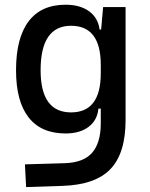

<svg xmlns="http://www.w3.org/2000/svg" viewBox="-20 -547 626 801"><path d="M88.9 233.4 84 138.7 250 133.8Q328.6 131.3 364.3 90.3Q399.9 49.3 400.4 -30.3V-93.8H390.6Q385.7 -44.9 349.4 -17.6Q313 9.8 253.4 9.8Q151.9 9.8 99.4 -57.1Q46.9 -124 46.9 -253.9Q46.9 -388.7 99.4 -458Q151.9 -527.3 253.4 -527.3Q314 -527.3 351.6 -500Q389.2 -472.7 395.5 -423.8H401.9L410.2 -517.6H503.9V-45.9Q503.9 92.3 440.9 158.2Q377.9 224.1 240.2 228.5ZM400.4 -276.4Q400.4 -439.5 276.4 -439.5Q149.4 -439.5 149.4 -253.9Q149.4 -78.1 276.4 -78.1Q400.4 -78.1 400.4 -241.2Z"/></svg>

Font: Cascadia Mono PL
Style: Regular
Weight: 400
Monospace: yes
Designer: Aaron Bell
Foundry: Saja Typeworks
Version: Version 2404.023; ttfautohint (v1.8.4)